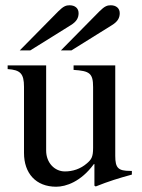

<svg xmlns="http://www.w3.org/2000/svg" viewBox="-20 -698 540 728"><path d="M480 -50H474C428 -50 417 -61 417 -107V-450H259V-433C319 -429 333 -421 333 -368V-137C333 -102 326 -93 310 -79C285 -57 255 -48 226 -48C187 -48 155 -81 155 -127V-450H9V-436C57 -433 71 -419 71 -369V-118C71 -41 116 10 193 10C230 10 287 -9 336 -76H338V6L343 9C393 -11 429 -22 480 -36ZM55 -507H95L249 -603C270 -616 278 -630 278 -648C278 -667 264 -678 244 -678C231 -678 221 -675 201 -655ZM211 -507H251L405 -603C426 -616 434 -630 434 -648C434 -667 420 -678 400 -678C387 -678 377 -675 357 -655Z"/></svg>

Font: XITS Math
Style: Regular
Weight: 400
Designer: MicroPress Inc., with final additions and corrections provided by Coen Hoffman, Elsevier (retired)
Version: Version 1.302